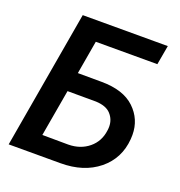

<svg xmlns="http://www.w3.org/2000/svg" viewBox="-129 -820 872 930"><g transform="rotate(20 307.5 -355.5)"><path d="M578.6 -710.9H140.1L17.1 0H284.2C363.8 0 428.7 -20.5 480 -62C530.8 -103.5 558.6 -157.7 564 -225.6C564.5 -232.9 564.9 -240.7 564.9 -247.6C564.9 -301.3 545.4 -346.7 506.8 -383.3C468.3 -419.9 411.6 -438 337.9 -438.5L213.9 -439L243.7 -611.3H561ZM343.8 -339.4C378.4 -337.9 404.3 -328.6 420.4 -311C437 -293 445.3 -271.5 445.3 -246.6C445.3 -240.2 444.8 -233.9 443.8 -227.1C439 -188.5 422.4 -157.2 394 -133.8C365.7 -110.4 330.6 -98.1 288.6 -97.7L154.8 -98.6L196.8 -339.8Z"/></g></svg>

Font: Roboto Medium
Style: Italic
Weight: 500
Italic angle: -12°
Designer: Google
Version: Version 2.137; 2017